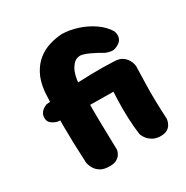

<svg xmlns="http://www.w3.org/2000/svg" viewBox="-152 -774 871 901"><g transform="rotate(-30 283.5 -323.0)"><path d="M189 2Q157 2 139.5 -9Q122 -20 113.5 -34Q105 -48 102.5 -58.5Q100 -69 100 -69Q97 -129 95.5 -178.5Q94 -228 94 -272.5Q94 -317 95 -362Q96 -407 99 -456Q105 -509 124.5 -545Q144 -581 172 -603Q200 -625 234 -635.5Q268 -646 303 -648Q345 -647 388 -633Q431 -619 467 -594Q503 -569 523 -536Q523 -536 525.5 -528.5Q528 -521 527.5 -509.5Q527 -498 519.5 -486.5Q512 -475 491 -466Q478 -460 464 -462Q450 -464 440.5 -468Q431 -472 431 -472Q422 -478 407 -486Q392 -494 375 -502Q358 -510 342.5 -514.5Q327 -519 317 -516Q294 -513 276 -483Q258 -453 255 -400Q252 -328 252 -271.5Q252 -215 253.5 -163Q255 -111 256 -50Q256 -50 254.5 -42Q253 -34 246 -23.5Q239 -13 225.5 -5.5Q212 2 189 2ZM36 -340Q34 -357 39.5 -368Q45 -379 53.5 -385.5Q62 -392 69 -395Q76 -398 76 -398Q135 -405 198 -409.5Q261 -414 326 -415.5Q391 -417 456 -414Q456 -414 466.5 -410.5Q477 -407 491 -399Q505 -391 515 -377Q525 -363 524 -343Q524 -324 515 -313.5Q506 -303 495.5 -298Q485 -293 476.5 -292Q468 -291 468 -291Q423 -292 371 -292.5Q319 -293 266 -293.5Q213 -294 164.5 -295.5Q116 -297 79 -302Q79 -302 69 -305.5Q59 -309 48.5 -317.5Q38 -326 36 -340ZM460 -1Q438 -3 423.5 -11.5Q409 -20 400 -31Q391 -42 387.5 -50.5Q384 -59 384 -59Q378 -102 376 -151.5Q374 -201 376 -254.5Q378 -308 382 -362Q382 -362 384 -370.5Q386 -379 392.5 -389Q399 -399 413.5 -407Q428 -415 453 -414Q480 -413 495 -402.5Q510 -392 518 -378.5Q526 -365 528 -354.5Q530 -344 530 -344Q529 -295 527.5 -250.5Q526 -206 527 -160Q528 -114 531 -58Q531 -58 529.5 -49Q528 -40 521.5 -28Q515 -16 500.5 -8Q486 0 460 -1Z"/></g></svg>

Font: Sour Gummy
Style: Bold
Weight: 700
Designer: Stefie Justprince
Foundry: Eifetstype
Version: Version 1.000